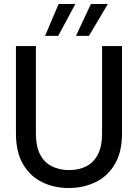

<svg xmlns="http://www.w3.org/2000/svg" viewBox="-20 -931 692 963"><path d="M324 12Q251 12 191 -17.5Q131 -47 95.5 -107.5Q60 -168 60 -262V-700H160V-261Q160 -198 180.5 -157.5Q201 -117 239 -97.5Q277 -78 327 -78Q377 -78 414 -97.5Q451 -117 471.5 -157.5Q492 -198 492 -261V-700H592V-262Q592 -168 556 -107.5Q520 -47 459.5 -17.5Q399 12 324 12ZM361 -751 436 -911H521L426 -751ZM206 -751 274 -911H358L272 -751Z"/></svg>

Font: DM Sans 28pt Medium
Style: Regular
Weight: 500
Version: Version 4.004;gftools[0.9.30]